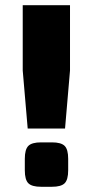

<svg xmlns="http://www.w3.org/2000/svg" viewBox="-20 -715 356 735"><path d="M248 -445 229 -223H86L67 -445V-695H248ZM137 -170H179Q214 -170 227.5 -156.5Q241 -143 241 -107V-63Q241 -27 227.5 -13.5Q214 0 179 0H137Q102 0 88.5 -13.5Q75 -27 75 -63V-107Q75 -143 88.5 -156.5Q102 -170 137 -170Z"/></svg>

Font: Ezarion Extra Bold
Style: Regular
Weight: 800
Designer: Natanael Gama
Version: Version 1.001;PS 001.001;hotconv 1.0.70;makeotf.lib2.5.58329